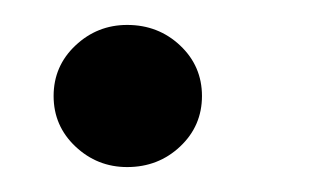

<svg xmlns="http://www.w3.org/2000/svg" viewBox="-20 -125 261 154"><path d="M82 9Q58 9 40.5 -7.5Q23 -24 23 -48Q23 -72 40.5 -88.5Q58 -105 82 -105Q107 -105 124.5 -88.5Q142 -72 142 -48Q142 -24 124.5 -7.5Q107 9 82 9Z"/></svg>

Font: Alumni Sans Thin
Style: Bold Italic
Weight: 700
Italic angle: -8°
Version: Version 1.016